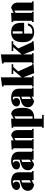

<svg xmlns="http://www.w3.org/2000/svg" viewBox="1657 -2442 1015 4369"><g transform="rotate(-90 2164.5 -257.5)"><path d="M248 -318.8V-446.8Q236.3 -474.1 204.1 -474.1Q191.9 -474.1 174.8 -467.8L176.8 -461.9Q195.3 -460 205.6 -438.2Q215.8 -416.5 215.8 -393.1Q215.8 -353 188.7 -331.1Q161.6 -309.1 118.2 -309.1Q79.6 -309.1 52.7 -331.3Q25.9 -353.5 25.9 -387.2Q25.9 -420.9 44.4 -446.5Q63 -472.2 92 -485.6Q121.1 -499 150.4 -505.6Q179.7 -512.2 207 -512.2Q429.2 -512.2 429.2 -332V-36.1H456.1V0H248V-46.9L146 12.2Q119.1 6.8 95.2 -3.7Q71.3 -14.2 51.3 -30.8Q31.2 -47.4 19.5 -71.8Q7.8 -96.2 7.8 -126V-138.2Q9.8 -198.2 47.9 -235.1Q85.9 -272 158.2 -293ZM194.8 -261.2V-59.1L248 -89.8V-279.8Z M715.8 -318.8V-446.8Q704.1 -474.1 671.9 -474.1Q659.7 -474.1 642.6 -467.8L644.5 -461.9Q663.1 -460 673.3 -438.2Q683.6 -416.5 683.6 -393.1Q683.6 -353 656.5 -331.1Q629.4 -309.1 585.9 -309.1Q547.4 -309.1 520.5 -331.3Q493.7 -353.5 493.7 -387.2Q493.7 -420.9 512.2 -446.5Q530.8 -472.2 559.8 -485.6Q588.9 -499 618.2 -505.6Q647.5 -512.2 674.8 -512.2Q897 -512.2 897 -332V-36.1H923.8V0H715.8V-46.9L613.8 12.2Q586.9 6.8 563 -3.7Q539.1 -14.2 519 -30.8Q499 -47.4 487.3 -71.8Q475.6 -96.2 475.6 -126V-138.2Q477.5 -198.2 515.6 -235.1Q553.7 -272 626 -293ZM662.6 -261.2V-59.1L715.8 -89.8V-279.8Z M947.8 0V-36.1H974.6V-463.9H947.8V-500L1155.8 -512.2V-453.1L1267.6 -512.2Q1323.2 -502 1356.4 -462.6Q1389.6 -423.3 1389.6 -357.9V-36.1H1416.5V0H1208.5V-439.9L1155.8 -412.1V-36.1H1181.6V0Z M1467.3 -463.9H1440.4V-500L1648.4 -512.2V-453.1L1760.3 -512.2Q1783.7 -507.8 1802 -499Q1820.3 -490.2 1838.6 -470.9Q1856.9 -451.7 1868.9 -422.9Q1880.9 -394 1888.4 -347.9Q1896 -301.8 1896 -241.2Q1896 12.2 1676.3 12.2H1648.4V193.8H1735.4V230H1440.4V193.8H1467.3ZM1701.2 -439.9 1648.4 -412.1V-23.9H1701.2Z M2149.9 -318.8V-446.8Q2138.2 -474.1 2106 -474.1Q2093.8 -474.1 2076.7 -467.8L2078.6 -461.9Q2097.2 -460 2107.4 -438.2Q2117.7 -416.5 2117.7 -393.1Q2117.7 -353 2090.6 -331.1Q2063.5 -309.1 2020 -309.1Q1981.4 -309.1 1954.6 -331.3Q1927.7 -353.5 1927.7 -387.2Q1927.7 -420.9 1946.3 -446.5Q1964.8 -472.2 1993.9 -485.6Q2022.9 -499 2052.2 -505.6Q2081.5 -512.2 2108.9 -512.2Q2331.1 -512.2 2331.1 -332V-36.1H2357.9V0H2149.9V-46.9L2047.9 12.2Q2021 6.8 1997.1 -3.7Q1973.1 -14.2 1953.1 -30.8Q1933.1 -47.4 1921.4 -71.8Q1909.7 -96.2 1909.7 -126V-138.2Q1911.6 -198.2 1949.7 -235.1Q1987.8 -272 2060.1 -293ZM2096.7 -261.2V-59.1L2149.9 -89.8V-279.8Z M2684.6 12.2 2589.8 -233.9V-36.1H2616.7V0H2381.8V-36.1H2408.7V-682.1H2381.8V-717.8L2589.8 -745.1V-272L2753.4 -463.9H2665.5V-500H2887.7V-463.9H2825.7L2724.6 -351.1L2866.7 -36.1H2887.7V0Z M3206.5 12.2 3111.8 -233.9V-36.1H3138.7V0H2903.8V-36.1H2930.7V-682.1H2903.8V-717.8L3111.8 -745.1V-272L3275.4 -463.9H3187.5V-500H3409.7V-463.9H3347.7L3246.6 -351.1L3388.7 -36.1H3409.7V0Z M3830.6 -215.8H3585V-28.8H3614.7Q3743.7 -28.8 3767.6 -130.9H3816.9Q3786.6 12.2 3614.7 12.2Q3579.1 12.2 3547.4 4.6Q3515.6 -2.9 3486.1 -21.5Q3456.5 -40 3435.3 -68.4Q3414.1 -96.7 3401.4 -140.9Q3388.7 -185.1 3388.7 -241.2Q3388.7 -384.3 3446.3 -448.2Q3503.9 -512.2 3611.8 -512.2Q3665.5 -512.2 3704.6 -499.8Q3743.7 -487.3 3772.7 -459.2Q3801.8 -431.2 3816.2 -383.3Q3830.6 -335.4 3830.6 -267.1ZM3585 -476.1V-253.9H3635.7V-476.1Z M3848.6 0V-36.1H3875.5V-463.9H3848.6V-500L4056.6 -512.2V-453.1L4168.5 -512.2Q4224.1 -502 4257.3 -462.6Q4290.5 -423.3 4290.5 -357.9V-36.1H4317.4V0H4109.4V-439.9L4056.6 -412.1V-36.1H4082.5V0Z"/></g></svg>

Font: Lletraferida
Style: Heavy
Weight: 900
Designer: Josep Patau Bellart
Foundry: Josep Patau Bellart
Version: Version 1.000